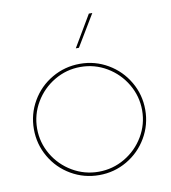

<svg xmlns="http://www.w3.org/2000/svg" viewBox="-83 -801 785 883"><g transform="rotate(-10 310.0 -360.0)"><path d="M310.1 -509.8Q380.4 -509.8 440.2 -474.9Q500 -439.9 534.9 -380.1Q569.8 -320.3 569.8 -250Q569.8 -179.7 534.9 -119.9Q500 -60.1 440.2 -25.1Q380.4 9.8 310.1 9.8Q239.3 9.8 179.2 -25.1Q119.1 -60.1 84.5 -119.9Q49.8 -179.7 49.8 -250Q49.8 -320.3 84.5 -380.1Q119.1 -439.9 179.2 -474.9Q239.3 -509.8 310.1 -509.8ZM98.1 -371.8Q64.9 -315.4 64.9 -250Q64.9 -184.6 98.1 -128.4Q131.3 -72.3 187.7 -39.1Q244.1 -5.9 310.1 -5.9Q376 -5.9 432.4 -39.1Q488.8 -72.3 522 -128.4Q555.2 -184.6 555.2 -250Q555.2 -315.4 522 -371.8Q488.8 -428.2 432.4 -461.7Q376 -495.1 310.1 -495.1Q244.1 -495.1 187.7 -461.7Q131.3 -428.2 98.1 -371.8ZM304.2 -583 391.1 -730H407.2L318.8 -583Z"/></g></svg>

Font: Human Sans Thin
Style: Regular
Weight: 100
Designer: Tim Radville
Foundry: Continuum
Version: Version 1.000;FEAKit 1.0